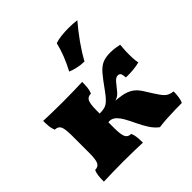

<svg xmlns="http://www.w3.org/2000/svg" viewBox="-189 -873 1037 1037"><g transform="rotate(-45 329.0 -355.0)"><path d="M454 9Q429 -10 411 -38.5Q393 -67 379 -97Q365 -127 350.5 -153Q336 -179 318.5 -194.5Q301 -210 276 -207V-273Q299 -273 315 -277.5Q331 -282 347 -297Q363 -312 385 -343Q419 -391 442 -418Q465 -445 489 -455.5Q513 -466 547 -466Q568 -466 586 -463.5Q604 -461 617 -458Q615 -440 614 -413.5Q613 -387 614 -362Q615 -337 619 -321Q597 -315 570 -312.5Q543 -310 514 -311Q512 -338 506 -344Q500 -350 491 -350Q481 -350 471.5 -343Q462 -336 448 -317Q434 -299 424 -287.5Q414 -276 403.5 -270Q393 -264 377 -260L363 -264Q402 -262 432.5 -256.5Q463 -251 487 -236Q511 -221 531 -188Q560 -141 576.5 -117.5Q593 -94 607.5 -86Q622 -78 643 -75Q643 -55 640 -34Q637 -13 630 0Q615 0 583 0.5Q551 1 515.5 3Q480 5 454 9ZM32 3Q32 -22 34 -40.5Q36 -59 43 -75Q68 -75 77 -94Q86 -113 86 -162V-296Q86 -346 77 -364.5Q68 -383 43 -383Q36 -400 34 -418Q32 -436 32 -461Q55 -460 96.5 -459Q138 -458 181 -458Q224 -458 266 -459Q308 -460 330 -461Q330 -436 328 -418Q326 -400 319 -383Q294 -383 285 -364.5Q276 -346 276 -296V-162Q276 -113 285 -94Q294 -75 319 -75Q326 -59 328 -40.5Q330 -22 330 3Q308 2 266 1Q224 0 181 0Q138 0 96.5 1Q55 2 32 3ZM417 -530Q390 -530 362.5 -536.5Q335 -543 320 -550Q343 -594 357 -630Q371 -666 381 -706Q401 -713 428 -716Q455 -719 483 -719Q500 -719 517 -718Q534 -717 547 -715Q508 -669 475 -622.5Q442 -576 417 -530Z"/></g></svg>

Font: Vollkorn Black
Style: Regular
Weight: 900
Designer: Friedrich Althausen
Foundry: Friedrich Althausen
Version: Version 5.000